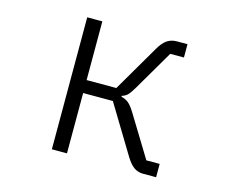

<svg xmlns="http://www.w3.org/2000/svg" viewBox="-101 -882 1259 1030"><g transform="rotate(15 528.0 -366.5)"><path d="M263 0V-733H347V-407H512L661 -662Q683 -701 706.5 -717Q730 -733 762 -733H820V-659H744L611 -432Q593 -402 581.5 -391Q570 -380 551 -374V-369Q575 -363 591 -350Q607 -337 628 -303L768 -74H842V0H768Q742 0 720 -14.5Q698 -29 675 -66L512 -335H347V0Z"/></g></svg>

Font: PlemolJP
Style: Regular
Weight: 400
Monospace: yes
Version: v2.0.4; ttfautohint (v1.8.4.7-5d5b-dirty) -l 6 -r 45 -G 200 